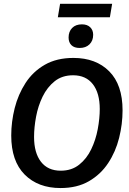

<svg xmlns="http://www.w3.org/2000/svg" viewBox="-20 -963 669 996"><path d="M294.2 12.5Q177.5 12.5 107.9 -57.5Q38.3 -127.5 38.3 -260Q38.3 -330.8 56.2 -402.1Q74.2 -473.3 112.5 -532.5Q150.8 -591.7 212.5 -627.1Q274.2 -662.5 360.8 -662.5Q477.5 -662.5 546.7 -592.9Q615.8 -523.3 615.8 -390.8Q615.8 -319.2 597.9 -247.5Q580 -175.8 541.2 -117.1Q502.5 -58.3 441.2 -22.9Q380 12.5 294.2 12.5ZM295 -77.5Q351.7 -77.5 390.8 -108.8Q430 -140 453.3 -188.8Q476.7 -237.5 487.1 -293.3Q497.5 -349.2 497.5 -397.5Q497.5 -480 461.7 -526.2Q425.8 -572.5 359.2 -572.5Q302.5 -572.5 263.8 -541.7Q225 -510.8 201.2 -462.1Q177.5 -413.3 167.1 -357.5Q156.7 -301.7 156.7 -252.5Q156.7 -170 192.5 -123.8Q228.3 -77.5 295 -77.5ZM280 -873.3 291.7 -943.3H561.7L550 -873.3ZM393.3 -714.2Q365 -714.2 350.4 -728.8Q335.8 -743.3 335.8 -768.3Q335.8 -799.2 354.2 -817.9Q372.5 -836.7 405 -836.7Q432.5 -836.7 447.9 -821.7Q463.3 -806.7 463.3 -782.5Q463.3 -751.7 444.2 -732.9Q425 -714.2 393.3 -714.2Z"/></svg>

Font: Familjen Grotesk Medium
Style: Italic
Weight: 500
Italic angle: -9.46201°
Designer: Anders Wikstroem, Jonas Baeckman, Matilda Gysing, Kristian Moeller
Foundry: Familjen STHLM AB
Version: Version 2.002; ttfautohint (v1.8.4.7-5d5b)